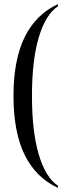

<svg xmlns="http://www.w3.org/2000/svg" viewBox="-20 -778 324 925"><path d="M259 127Q153 78 99 -31.5Q45 -141 45 -316Q45 -490 99 -599.5Q153 -709 259 -758V-748Q199 -707 166.5 -597Q134 -487 134 -316Q134 -145 166.5 -34.5Q199 76 259 117Z"/></svg>

Font: Noto Serif Display ExtraCondensed
Style: Regular
Weight: 400
Width: 2
Designer: Monotype Design Team
Foundry: Monotype Imaging Inc.
Version: Version 2.009